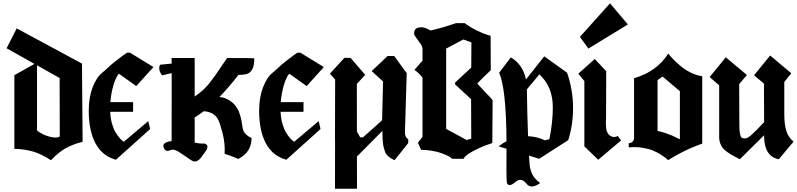

<svg xmlns="http://www.w3.org/2000/svg" viewBox="-20 -960 4823 1162"><path d="M204.1 -564.9V-169.9Q233.9 -147 267.6 -136.5Q301.3 -126 321.3 -127.7Q341.3 -129.4 341.8 -136.2L340.8 -487.8ZM188.5 -573.2 20 -668 81.1 -788.1 476.1 -575.2 480 -102.1Q454.6 -95.2 438.5 -89.8Q422.4 -84.5 395.8 -72.3Q369.1 -60.1 342.3 -39.6Q315.4 -19 288.1 9.8Q273.9 0.5 265.6 -4.6Q257.3 -9.8 233.4 -21.7Q209.5 -33.7 188 -40.5Q166.5 -47.4 133.5 -53.2Q100.6 -59.1 66.9 -59.1V-504.9Z M908.7 -554.2 804.7 -439Q742.2 -483.4 699.2 -514.2Q680.2 -490.7 666.3 -443.4Q652.3 -396 647.9 -341.8H785.6V-283.2H647Q648.4 -245.1 657.7 -212.2Q667 -179.2 678.7 -159.9Q690.4 -140.6 702.1 -126.7Q713.9 -112.8 721.7 -107.4L729.5 -102.1L877.4 -227.1L888.7 -179.2L681.6 6.8Q598.6 -16.1 557.9 -92.5Q517.1 -168.9 517.1 -290.5Q517.1 -369.1 540 -430.2Q563 -491.2 598.6 -520Q600.1 -521.5 612.5 -531.7Q625 -542 634.8 -551.8Q650.4 -567.4 679 -589.8Q707.5 -612.3 728 -627L748.5 -641.1H766.6Z M1422.4 2Q1368.7 -21 1339.4 -29.3Q1343.3 -92.3 1326.2 -157.2Q1313 -209 1301.5 -233.4Q1290 -257.8 1266.1 -272.5Q1242.2 -285.6 1212.4 -286.6Q1179.7 -262.2 1158.2 -248.5V-96.7Q1191.4 -89.8 1211.4 -91.3Q1220.2 -92.3 1228 -86.4Q1235.8 -80.6 1235.4 -71.8Q1234.4 -63 1232.9 -58.6Q1231.4 -54.2 1229.5 -51.3Q1227.5 -48.3 1220.5 -39.3Q1213.4 -30.3 1206.1 -19Q1184.6 15.1 1161.1 17.1Q1155.8 16.1 1154.8 17.1Q1153.8 18.1 1148.4 15.4Q1143.1 12.7 1140.6 11.5Q1138.2 10.3 1130.1 4.9Q1122.1 -0.5 1116 -4.6Q1109.9 -8.8 1097.2 -17.6Q1084.5 -26.4 1072.3 -34.2Q1058.6 -43 1053.2 -46.1Q1047.9 -49.3 1038.8 -52.2Q1029.8 -55.2 1021.5 -54.2Q1016.1 -53.7 1005.9 -49.3Q995.6 -44.9 989.3 -47.4Q979 -49.3 972.7 -62.3Q966.3 -75.2 970.2 -85Q978 -101.1 1018.6 -106.4Q1018.6 -126.5 1018.8 -213.1Q1019 -299.8 1019 -368.4Q1019 -437 1019 -517.6L961.4 -503.9Q948.2 -519 944.3 -539.1Q942.9 -548.8 944.1 -555.4Q945.3 -562 947.8 -565.4L950.2 -568.4L1019 -575.2Q1019 -600.1 1018.1 -608.9H1158.2V-376Q1184.6 -393.1 1207.3 -413.8Q1230 -434.6 1250 -460Q1270 -485.4 1284.4 -506.1Q1298.8 -526.9 1319.8 -558.3Q1340.8 -589.8 1354.5 -608.9Q1519 -608.9 1519 -606.9Q1519 -583.5 1515.6 -565.9Q1512.2 -548.3 1504.9 -537.6Q1497.6 -526.9 1490.2 -520.5Q1482.9 -514.2 1470.2 -511.2Q1457.5 -508.3 1448.2 -507.6Q1439 -506.8 1423.3 -506.8Q1366.2 -433.1 1308.1 -373Q1330.6 -371.1 1348.6 -362.8Q1366.7 -354.5 1374.5 -348.1Q1394 -335.4 1407.7 -316.2Q1421.4 -296.9 1425.8 -284.7Q1430.2 -272.5 1436 -252.9Q1441.4 -234.4 1444.3 -210.9Q1447.3 -187.5 1451.7 -173.3Q1456.1 -159.2 1468.3 -147Q1479 -136.2 1502.4 -124.5Q1502.4 -56.2 1452.1 -17.1Q1431.2 -2.4 1422.4 2Z M1939.9 -554.2 1835.9 -439Q1773.4 -483.4 1730.5 -514.2Q1711.4 -490.7 1697.5 -443.4Q1683.6 -396 1679.2 -341.8H1816.9V-283.2H1678.2Q1679.7 -245.1 1689 -212.2Q1698.2 -179.2 1710 -159.9Q1721.7 -140.6 1733.4 -126.7Q1745.1 -112.8 1752.9 -107.4L1760.7 -102.1L1908.7 -227.1L1919.9 -179.2L1712.9 6.8Q1629.9 -16.1 1589.1 -92.5Q1548.3 -168.9 1548.3 -290.5Q1548.3 -369.1 1571.3 -430.2Q1594.2 -491.2 1629.9 -520Q1631.3 -521.5 1643.8 -531.7Q1656.2 -542 1666 -551.8Q1681.6 -567.4 1710.2 -589.8Q1738.8 -612.3 1759.3 -627L1779.8 -641.1H1797.9Z M2292.5 -231.9Q2298.3 -465.8 2298.3 -466.8L2229.5 -529.8L2325.7 -621.1H2365.7L2441.4 -517.1L2430.7 -154.8Q2431.6 -128.4 2450.7 -117.2V-94.2L2367.7 9.8Q2352.1 1.5 2344.7 -2.9Q2337.4 -7.3 2326.9 -16.6Q2316.4 -25.9 2312 -36.9Q2307.6 -47.9 2302.7 -65.7Q2297.9 -83.5 2296.1 -108.4Q2294.4 -133.3 2294.4 -168L2140.1 -12.7L2140.6 182.1H2007.3L2007.8 -107.4L2007.3 -107.9L2008.3 -479L1976.6 -514.2L2064.5 -609.9H2101.6L2190.4 -506.8L2139.6 -452.1L2140.1 -164.1L2159.7 -128.9H2176.8Z M2537.1 -132.3V-490.2Q2515.1 -518.6 2488.3 -537.1L2537.1 -592.8V-665Q2537.1 -677.7 2524.4 -696Q2511.7 -714.4 2499 -731.2Q2486.3 -748 2486.3 -756.8Q2486.3 -775.9 2496.6 -785.4Q2506.8 -794.9 2531.7 -794.9Q2552.7 -794.9 2585.4 -775.4Q2616.7 -782.2 2655.3 -793.2Q2693.8 -804.2 2716.3 -812L2739.3 -819.8H2792.5Q2826.2 -794.9 2865.5 -775.6Q2904.8 -756.3 2927.2 -750L2949.2 -743.2L2950.2 -535.2L2938 -523.4Q2925.8 -512.2 2905.3 -492.2Q2884.8 -472.2 2868.7 -454.1Q2884.3 -436 2907.5 -411.9Q2930.7 -387.7 2945.1 -372.6Q2959.5 -357.4 2961.4 -352.1L2959.5 -94.2Q2945.8 -90.3 2913.3 -78.1Q2880.9 -65.9 2837.2 -42Q2793.5 -18.1 2785.2 1H2715.3Q2715.3 -1 2707 -7.1Q2698.7 -13.2 2681.6 -21Q2664.6 -28.8 2642.8 -35.9Q2621.1 -43 2590.6 -48.1Q2560.1 -53.2 2528.3 -53.2L2509.3 -96.2ZM2680.2 -179.7 2804.2 -112.8 2832 -121.1 2831.1 -359.9 2734.4 -449.2V-460.9L2743.7 -469.2L2832 -550.8L2833 -703.1L2784.2 -721.2L2680.2 -666Z M3065.4 159.7Q3050.8 159.7 3047.9 146Q3044.9 132.3 3044.9 57.6Q3044.9 43 3045.2 3.7Q3045.4 -35.6 3045.4 -59.6L2998 -74.2Q3019 -91.3 3045.4 -105.5Q3043.5 -422.4 3001 -520L3071.8 -612.8Q3145.5 -568.4 3163.1 -479L3273.9 -619.1L3412.1 -520Q3448.2 -415 3448.2 -306.2Q3448.2 -202.6 3418.9 -111.8L3243.2 1L3181.6 -18.1Q3183.6 16.6 3185.1 34.2Q3188 66.9 3201.4 94.7Q3214.8 122.6 3249 147.9Q3219.7 168.9 3198.2 168.9Q3187 168.9 3178 162.6Q3168.9 156.2 3163.6 148.7Q3158.2 141.1 3148.7 134.8Q3139.2 128.4 3127.4 128.4Q3114.7 128.4 3096.2 144Q3077.6 159.7 3065.4 159.7ZM3175.8 -135.7Q3230.5 -133.3 3277.8 -110.8L3305.2 -118.2Q3325.7 -220.7 3325.7 -310.1Q3325.7 -436.5 3244.1 -509.8L3168.9 -419.4V-414.1Q3170.4 -275.9 3175.8 -135.7Z M3779.8 -812 3541 -666 3489.7 -736.8 3671.9 -939.9ZM3516.6 -469.2V-74.2L3600.6 6.8L3738.8 -109.9L3718.8 -137.2Q3703.1 -128.4 3688 -131.8Q3675.3 -134.8 3666 -144Q3656.2 -153.8 3651.4 -169.4Q3648.4 -178.7 3647.5 -198.2Q3646.5 -203.1 3647.2 -227.5Q3647.9 -252 3647.9 -256.8L3648.9 -528.8L3579.6 -603L3480 -514.2Z M4094.7 -408.2 3990.2 -496.6 3959.5 -475.6V-167.5Q3985.8 -162.1 4010 -153.8Q4034.2 -145.5 4047.4 -139.6Q4060.5 -133.8 4075.7 -126Q4090.8 -118.2 4094.7 -116.7ZM3817.4 -126.5V-486.8Q3953.6 -525.4 4024.4 -635.7Q4037.1 -619.6 4053.7 -602.3Q4070.3 -585 4097.4 -561.8Q4124.5 -538.6 4159.4 -521.2Q4194.3 -503.9 4230 -498.5V-90.8Q4227.1 -89.8 4214.4 -85.2Q4201.7 -80.6 4197.3 -78.6Q4192.9 -76.7 4180.4 -71.8Q4168 -66.9 4160.4 -63.5Q4152.8 -60.1 4139.6 -54.2Q4126.5 -48.3 4115 -42.2Q4103.5 -36.1 4088.6 -28.3Q4073.7 -20.5 4057.4 -11Q4041 -1.5 4022.9 9.3Q4016.6 2.9 4009 -3.7Q4001.5 -10.3 3978 -25.1Q3954.6 -40 3929.4 -50Q3904.3 -60.1 3865 -66.2Q3825.7 -72.3 3785.2 -67.9V-93.8Q3799.3 -93.8 3808.3 -102.5Q3817.4 -111.3 3817.4 -126.5Z M4726.6 -268.1Q4726.6 -207 4739 -167.5Q4751.5 -127.9 4782.7 -103L4693.4 3.9Q4648.9 -4.4 4626.7 -40.3Q4604.5 -76.2 4604.5 -133.8V-141.6L4457.5 3.9Q4450.2 0 4431.4 -10Q4412.6 -20 4402.3 -25.9Q4392.1 -31.7 4376.7 -43.2Q4361.3 -54.7 4353.3 -65.4Q4345.2 -76.2 4338.9 -92.3Q4332.5 -108.4 4332.5 -127V-443.4L4274.9 -493.7L4372.6 -613.3L4500.5 -505.9L4453.6 -451.2L4454.6 -208Q4454.6 -168.5 4458.5 -149.9Q4462.4 -131.3 4468.8 -126.7Q4475.1 -122.1 4488.8 -122.1Q4503.4 -122.1 4527.1 -142.8Q4550.8 -163.6 4604.5 -220.7L4603.5 -454.1L4543.5 -504.4L4641.1 -624L4769 -516.6L4726.6 -464.4Z"/></svg>

Font: KJV1611
Style: Regular
Weight: 400
Version: Version 3.6.1